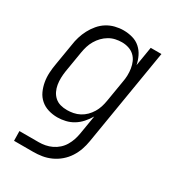

<svg xmlns="http://www.w3.org/2000/svg" viewBox="-180 -631 859 948"><g transform="rotate(30 250.0 -156.5)"><path d="M48 215 47 160H157Q175 160 193.5 156.5Q212 153 230 144.5Q248 136 263 122.5Q278 109 288 92Q298 75 304 57Q310 39 313 21L331 -87Q318 -65 301.5 -46.5Q285 -28 264.5 -15.5Q244 -3 220.5 2.5Q197 8 175 8Q148 8 123 0.5Q98 -7 79 -23.5Q60 -40 49.5 -63Q39 -86 34.5 -111.5Q30 -137 31.5 -164Q33 -191 38 -218L58 -338Q61 -361 68 -384Q75 -407 86.5 -429Q98 -451 114.5 -470.5Q131 -490 152 -503Q173 -516 197 -522Q221 -528 244 -528Q271 -528 296 -521Q321 -514 339.5 -497.5Q358 -481 369 -458.5Q380 -436 385 -411L403 -520H464L373 30Q369 55 360.5 79.5Q352 104 337.5 126.5Q323 149 302 167Q281 185 256.5 196Q232 207 207 211Q182 215 157 215ZM198 -47Q215 -47 233.5 -50.5Q252 -54 269 -63Q286 -72 299.5 -85.5Q313 -99 323 -115.5Q333 -132 338.5 -149.5Q344 -167 347 -185L367 -305Q371 -325 371.5 -344.5Q372 -364 369 -383Q366 -402 358.5 -419Q351 -436 337.5 -448.5Q324 -461 305.5 -467Q287 -473 267 -473Q249 -473 230.5 -469Q212 -465 195 -455Q178 -445 164.5 -431Q151 -417 141 -400Q131 -383 125.5 -365Q120 -347 117 -329L97 -209Q94 -189 93.5 -170Q93 -151 96 -132.5Q99 -114 107 -97.5Q115 -81 128.5 -69Q142 -57 160 -52Q178 -47 198 -47Z"/></g></svg>

Font: Iosevka Light Oblique
Style: Regular
Weight: 300
Italic angle: -9°
Monospace: yes
Designer: Belleve Invis
Foundry: Belleve Invis
Version: Version 32.5.0; ttfautohint (v1.8.4)